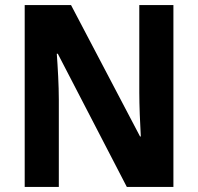

<svg xmlns="http://www.w3.org/2000/svg" viewBox="-20 -734 778 754"><path d="M661 0V-714H527V-371C527 -321 530 -248 533 -198H530L259 -714H77V0H211V-344C211 -398 207 -468 203 -523H207L478 0Z"/></svg>

Font: Noto Sans Georgian SemiCondensed Bold
Style: Regular
Weight: 700
Width: 4
Designer: Monotype Design Team, Akaki Razmadze
Foundry: Google LLC
Version: Version 2.005